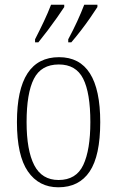

<svg xmlns="http://www.w3.org/2000/svg" viewBox="-20 -786 497 816"><path d="M228 10Q145 10 98.5 -57.5Q52 -125 52 -267Q52 -543 231 -543Q406 -543 406 -267Q406 -124 361 -57Q316 10 228 10ZM229 -21Q304 -21 334 -85Q364 -149 364 -267Q364 -391 333.5 -451.5Q303 -512 230 -512Q155 -512 124 -451Q93 -390 93 -267Q93 -147 125.5 -84Q158 -21 229 -21ZM270 -619Q291 -658 308 -695Q325 -732 338 -766H394V-756Q383 -739 364.5 -712Q346 -685 324 -656.5Q302 -628 283 -606H270ZM129 -619Q149 -658 166.5 -695Q184 -732 197 -766H253V-756Q242 -739 223 -712Q204 -685 182.5 -656.5Q161 -628 143 -606H129Z"/></svg>

Font: Noto Serif Condensed ExtraLight
Style: Regular
Weight: 200
Width: 3
Designer: Monotype Design Team
Foundry: Monotype Imaging Inc.
Version: Version 2.013; ttfautohint (v1.8.4.7-5d5b)